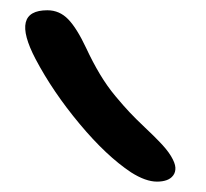

<svg xmlns="http://www.w3.org/2000/svg" viewBox="-20 -829 400 372"><path d="M284.2 -477.1Q262.2 -477.1 233.9 -495.1Q186 -526.9 134.3 -588.9Q82.5 -650.9 48.8 -714.8Q-0.5 -809.1 71.8 -809.1Q95.2 -809.1 112.1 -791.7Q128.9 -774.4 147 -735.8Q159.7 -708.5 173.6 -685.3Q187.5 -662.1 203.6 -642.8Q219.7 -623.5 231 -611.6Q242.2 -599.6 261 -581.8Q279.8 -564 287.1 -556.2Q303.2 -540 311.3 -526.6Q319.3 -513.2 319.8 -504.4Q320.3 -495.6 315.7 -489.3Q311 -482.9 303 -480Q294.9 -477.1 284.2 -477.1Z"/></svg>

Font: Shantell Sans Irregular Bouncy
Style: Regular
Weight: 300
Designer: Stephen Nixon, Anya Danilova, Shantell Martin
Foundry: Arrow Type
Version: Version 1.006;[9816181b4]